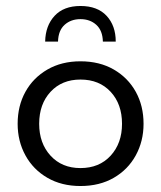

<svg xmlns="http://www.w3.org/2000/svg" viewBox="-20 -612 539 642"><path d="M249 10Q186 10 138.5 -17.5Q91 -45 65 -92.5Q39 -140 39 -198Q39 -258 65 -305Q91 -352 138.5 -379.5Q186 -407 249 -407Q313 -407 360.5 -379.5Q408 -352 434 -305Q460 -258 460 -198Q460 -140 434 -92.5Q408 -45 360.5 -17.5Q313 10 249 10ZM249 -50Q312 -50 350 -91.5Q388 -133 388 -198Q388 -264 350 -305Q312 -346 249 -346Q187 -346 149 -305Q111 -264 111 -198Q111 -133 149 -91.5Q187 -50 249 -50ZM131 -473Q132 -526 162.5 -559Q193 -592 249 -592Q306 -592 336.5 -559Q367 -526 367 -473H324Q323 -510 302 -529Q281 -548 249 -548Q217 -548 196 -529Q175 -510 174 -473Z"/></svg>

Font: Rokkitt
Style: Regular
Weight: 400
Designer: Vernon Adams
Foundry: Vernon Adams
Version: Version 3.103